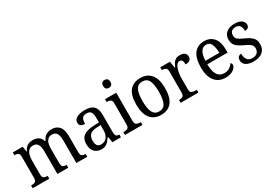

<svg xmlns="http://www.w3.org/2000/svg" viewBox="21 -1630 3544 2513"><g transform="rotate(-30 1793.0 -374.0)"><path d="M25 0V-42H38Q69 -42 88.5 -54Q108 -66 108 -114V-426Q108 -471 87.5 -482.5Q67 -494 37 -494H34V-536H183L195 -455H200Q226 -509 260.5 -527.5Q295 -546 340 -546Q385 -546 421 -525.5Q457 -505 474 -452H480Q506 -508 543.5 -527Q581 -546 626 -546Q697 -546 737 -499Q777 -452 777 -350V-114Q777 -66 796.5 -54Q816 -42 847 -42H850V0H685V-346Q685 -411 664 -447Q643 -483 592 -483Q554 -483 531.5 -462Q509 -441 499.5 -407.5Q490 -374 490 -334V-114Q490 -66 509.5 -54Q529 -42 560 -42H563V0H399V-346Q399 -411 378 -447Q357 -483 305 -483Q266 -483 242.5 -460Q219 -437 209 -400Q199 -363 199 -320V-109Q199 -64 221 -53Q243 -42 274 -42H276V0Z M1063 10Q1002 10 961.5 -29Q921 -68 921 -150Q921 -230 973 -268Q1025 -306 1131 -310L1207 -313V-373Q1207 -410 1201.5 -437.5Q1196 -465 1178 -480.5Q1160 -496 1123 -496Q1071 -496 1055.5 -465.5Q1040 -435 1040 -387Q1000 -387 979.5 -402Q959 -417 959 -450Q959 -499 1007.5 -522.5Q1056 -546 1128 -546Q1213 -546 1256 -507Q1299 -468 1299 -373V-114Q1299 -72 1312 -57Q1325 -42 1356 -42H1359V0H1230L1215 -87H1208Q1189 -59 1170 -37Q1151 -15 1126.5 -2.5Q1102 10 1063 10ZM1088 -48Q1143 -48 1175.5 -87.5Q1208 -127 1208 -191V-272L1150 -269Q1074 -266 1044.5 -234.5Q1015 -203 1015 -145Q1015 -98 1033 -73Q1051 -48 1088 -48Z M1547 -638Q1524 -638 1508.5 -651.5Q1493 -665 1493 -698Q1493 -732 1508.5 -745Q1524 -758 1547 -758Q1570 -758 1586 -745Q1602 -732 1602 -698Q1602 -665 1586 -651.5Q1570 -638 1547 -638ZM1419 0V-42H1431Q1462 -42 1484 -53.5Q1506 -65 1506 -109V-426Q1506 -470 1485 -482Q1464 -494 1433 -494H1427V-536H1597V-114Q1597 -67 1618.5 -54.5Q1640 -42 1672 -42H1684V0Z M1962 10Q1862 10 1804 -59Q1746 -128 1746 -269Q1746 -409 1801.5 -477.5Q1857 -546 1965 -546Q2066 -546 2123.5 -477.5Q2181 -409 2181 -269Q2181 -128 2125.5 -59Q2070 10 1962 10ZM1964 -42Q2032 -42 2059.5 -99.5Q2087 -157 2087 -269Q2087 -381 2059.5 -437Q2032 -493 1963 -493Q1896 -493 1868 -437Q1840 -381 1840 -269Q1840 -157 1868.5 -99.5Q1897 -42 1964 -42Z M2261 0V-42H2264Q2295 -42 2317 -54Q2339 -66 2339 -114V-426Q2339 -471 2317 -482.5Q2295 -494 2265 -494H2262V-536H2408L2425 -434H2429Q2442 -464 2457 -489.5Q2472 -515 2496 -530.5Q2520 -546 2559 -546Q2609 -546 2633 -526Q2657 -506 2657 -472Q2657 -441 2636.5 -422Q2616 -403 2569 -403Q2569 -444 2558 -462.5Q2547 -481 2520 -481Q2496 -481 2479 -460Q2462 -439 2451.5 -406.5Q2441 -374 2436 -337.5Q2431 -301 2431 -270V-109Q2431 -64 2453 -53Q2475 -42 2505 -42H2530V0Z M2937 10Q2835 10 2778 -62Q2721 -134 2721 -264Q2721 -405 2775 -475.5Q2829 -546 2928 -546Q3019 -546 3070.5 -485Q3122 -424 3122 -306V-262H2815Q2817 -152 2851.5 -101Q2886 -50 2953 -50Q3001 -50 3034 -72Q3067 -94 3083 -123Q3091 -120 3097 -111.5Q3103 -103 3103 -90Q3103 -70 3085 -46.5Q3067 -23 3030.5 -6.5Q2994 10 2937 10ZM3027 -314Q3026 -395 3004 -444Q2982 -493 2928 -493Q2876 -493 2848.5 -447Q2821 -401 2817 -314Z M3364 10Q3292 10 3250 -16.5Q3208 -43 3208 -95Q3208 -134 3228.5 -148Q3249 -162 3268 -162Q3268 -109 3291 -73Q3314 -37 3369 -37Q3418 -37 3443.5 -61.5Q3469 -86 3469 -128Q3469 -152 3459.5 -169Q3450 -186 3426 -201.5Q3402 -217 3359 -237Q3310 -260 3278.5 -282Q3247 -304 3232 -332.5Q3217 -361 3217 -404Q3217 -472 3264.5 -508.5Q3312 -545 3389 -545Q3458 -545 3493 -517.5Q3528 -490 3528 -453Q3528 -426 3511 -410Q3494 -394 3462 -394Q3462 -445 3441.5 -472.5Q3421 -500 3379 -500Q3334 -500 3314 -478Q3294 -456 3294 -420Q3294 -381 3320 -360Q3346 -339 3407 -312Q3480 -279 3513.5 -244Q3547 -209 3547 -146Q3547 -70 3497.5 -30Q3448 10 3364 10Z"/></g></svg>

Font: Noto Serif SemiCondensed
Style: Regular
Weight: 400
Width: 4
Designer: Monotype Design Team
Foundry: Monotype Imaging Inc.
Version: Version 2.013